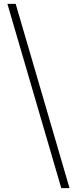

<svg xmlns="http://www.w3.org/2000/svg" viewBox="-20 -801 409 998"><path d="M341.5 177H298.5L18.5 -781H61.5Z"/></svg>

Font: Merriweather 144pt Light
Style: Regular
Weight: 300
Version: Version 2.100